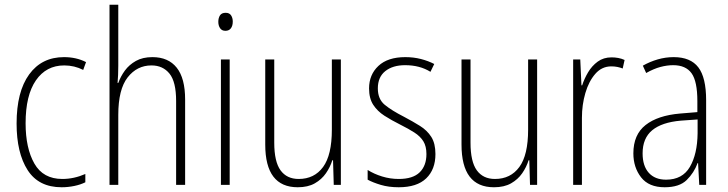

<svg xmlns="http://www.w3.org/2000/svg" viewBox="-20 -780 3072 810"><path d="M240 10Q143 10 96.5 -62.5Q50 -135 50 -259Q50 -393 103 -466Q156 -539 250 -539Q302 -539 343 -518L331 -485Q294 -504 251 -504Q175 -504 131.5 -441Q88 -378 88 -260Q88 -155 125 -90Q162 -25 243 -25Q292 -25 340 -46V-11Q320 -1 293.5 4.5Q267 10 240 10Z M479 -503Q479 -462 476 -430H479Q489 -458 507 -482.5Q525 -507 553.5 -523Q582 -539 623 -539Q690 -539 725.5 -494.5Q761 -450 761 -360V0H723V-354Q723 -435 695 -469.5Q667 -504 619 -504Q558 -504 518.5 -453.5Q479 -403 479 -295V0H442V-760H479Z M932 -726Q948 -726 955 -715Q962 -704 962 -689Q962 -671 954 -660.5Q946 -650 931 -650Q916 -650 908.5 -661Q901 -672 901 -688Q901 -704 908 -715Q915 -726 932 -726ZM949 -529V0H912V-529Z M1418 -529V0H1388L1385 -104H1382Q1373 -75 1355 -49Q1337 -23 1308 -6.5Q1279 10 1236 10Q1099 10 1099 -170V-529H1137V-178Q1137 -98 1163.5 -61.5Q1190 -25 1240 -25Q1306 -25 1343 -75.5Q1380 -126 1380 -233V-529Z M1817 -130Q1817 -65 1778 -27.5Q1739 10 1662 10Q1620 10 1586.5 0Q1553 -10 1531 -22V-63Q1558 -46 1592 -35.5Q1626 -25 1662 -25Q1722 -25 1750.5 -53Q1779 -81 1779 -130Q1779 -163 1766 -184Q1753 -205 1728 -221Q1703 -237 1669 -254Q1631 -273 1601.5 -292Q1572 -311 1554.5 -338Q1537 -365 1537 -407Q1537 -465 1576.5 -502Q1616 -539 1690 -539Q1725 -539 1756 -531Q1787 -523 1812 -510L1796 -477Q1751 -505 1689 -505Q1637 -505 1605.5 -480Q1574 -455 1574 -407Q1574 -362 1603 -338Q1632 -314 1685 -287Q1721 -268 1751.5 -249Q1782 -230 1799.5 -202.5Q1817 -175 1817 -130Z M2246 -529V0H2216L2213 -104H2210Q2201 -75 2183 -49Q2165 -23 2136 -6.5Q2107 10 2064 10Q1927 10 1927 -170V-529H1965V-178Q1965 -98 1991.5 -61.5Q2018 -25 2068 -25Q2134 -25 2171 -75.5Q2208 -126 2208 -233V-529Z M2560 -538Q2574 -538 2588 -535.5Q2602 -533 2615 -527L2607 -491Q2597 -495 2585 -497.5Q2573 -500 2559 -500Q2519 -500 2491.5 -468.5Q2464 -437 2449.5 -387.5Q2435 -338 2435 -283V0H2398V-529H2428L2433 -420H2436Q2445 -448 2461 -475Q2477 -502 2501.5 -520Q2526 -538 2560 -538Z M2822 -539Q2893 -539 2926 -496Q2959 -453 2959 -357V0H2930L2925 -92H2923Q2908 -51 2877 -20.5Q2846 10 2784 10Q2717 10 2684.5 -32Q2652 -74 2652 -133Q2652 -212 2703.5 -252.5Q2755 -293 2849 -301L2922 -307V-353Q2922 -437 2897.5 -471Q2873 -505 2820 -505Q2794 -505 2766 -497.5Q2738 -490 2706 -472L2692 -503Q2722 -520 2755 -529.5Q2788 -539 2822 -539ZM2852 -271Q2772 -264 2731.5 -230.5Q2691 -197 2691 -133Q2691 -80 2717 -51Q2743 -22 2790 -22Q2859 -22 2890.5 -76Q2922 -130 2923 -218V-276Z"/></svg>

Font: Noto Sans Lao Condensed ExtraLight
Style: Regular
Weight: 200
Width: 3
Designer: Monotype Design Team
Foundry: Monotype Imaging Inc.
Version: Version 2.003; ttfautohint (v1.8.4.7-5d5b)